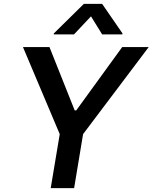

<svg xmlns="http://www.w3.org/2000/svg" viewBox="-20 -970 787 990"><path d="M98.4 -727.3 288 -278.4 241.5 0H362.2L408.4 -278.4L746.8 -727.3H610.1L373.2 -400.9H365.1L235.1 -727.3ZM257.1 -792.6H361.5L449.2 -885.7L506.7 -792.6H610.8L611.5 -797.9L506.7 -949.9H412.3L257.8 -797.9Z"/></svg>

Font: Magic Ui Pro Semi Bold
Style: Italic
Weight: 600
Italic angle: -9.39999°
Designer: Stefan Endress, Andreas Faust
Version: Version 1.000;FEAKit 1.0